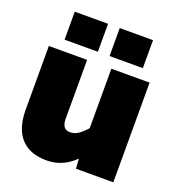

<svg xmlns="http://www.w3.org/2000/svg" viewBox="-142 -894 933 1019"><g transform="rotate(20 325.0 -384.5)"><path d="M255 -563V-229Q255 -203 265.5 -187Q276 -171 301 -171Q329 -171 354.5 -191Q380 -211 416 -254L430 -99Q386 -40 338 -14Q290 12 234 12Q169 12 125.5 -13.5Q82 -39 60.5 -87Q39 -135 39 -201V-563ZM608 -563V0H397L392 -72V-563ZM360 -623V-781H548V-623ZM106 -623V-781H294V-623Z"/></g></svg>

Font: Azeret Mono Thin Black
Style: Regular
Weight: 900
Version: Version 1.002